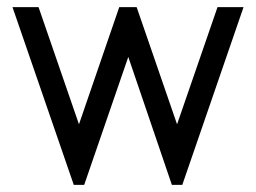

<svg xmlns="http://www.w3.org/2000/svg" viewBox="-20 -520 720 540"><path d="M216.8 0H187.5L15.1 -500H88.4L202.1 -170.4L315.4 -500H364.3L478 -170.4L591.8 -500H665L492.7 0H463.4L340.8 -359.9Z"/></svg>

Font: LilGrotesk
Style: Regular
Weight: 400
Designer: BSozoo
Foundry: BSozoo
Version: Version 1.004;PS 001.004;hotconv 1.0.70;makeotf.lib2.5.58329